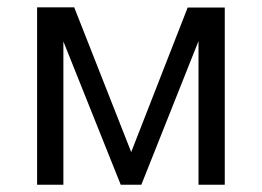

<svg xmlns="http://www.w3.org/2000/svg" viewBox="-20 -508 720 528"><path d="M598.1 0H525.9V-395L368.7 0H312L154.3 -394V0H82V-487.8H184.1L340.8 -89.8L496.1 -487.3H598.1Z"/></svg>

Font: Acari Sans
Style: Regular
Weight: 400
Designer: Alfredo Marco Pradil and Stefan Peev
Foundry: Hanken Design Co.
Version: Version 1.045;February 4, 2021;FontCreator 13.0.0.2655 64-bi